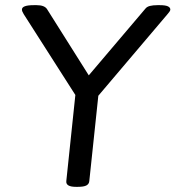

<svg xmlns="http://www.w3.org/2000/svg" viewBox="-20 -722 680 744"><path d="M274 2Q234 2 237 -21L272 -354L72 -667Q65 -678 65 -685Q65 -702 111 -702H122Q152 -702 162 -687L324 -430L543 -688Q549 -696 561 -699Q573 -702 590 -702H599Q621 -702 630.5 -697.5Q640 -693 640 -685Q640 -681 636.5 -676.5Q633 -672 629 -667L361 -351L326 -20Q325 -9 315 -3.5Q305 2 282 2Z"/></svg>

Font: Asap Semi Expanded Semi Expanded Regular
Style: Italic
Weight: 400
Width: 6
Italic angle: -6°
Designer: Pablo Cosgaya
Foundry: Omnibus-Type
Version: Version 3.001; ttfautohint (v1.8.4.7-5d5b)